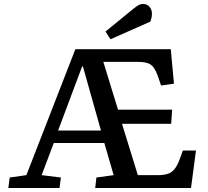

<svg xmlns="http://www.w3.org/2000/svg" viewBox="-20 -948 1050 968"><path d="M22 0 29 -53 113 -65 360 -700H841L857 -526L792 -517L779 -555Q768 -588 756 -605.5Q744 -623 725 -629.5Q706 -636 674 -636H501L575 -395H848L843 -324H595L675 -65H776Q804 -65 824 -71Q844 -77 859 -94.5Q874 -112 887 -148L902 -189H968L943 0H460L466 -53L553 -65L506 -227H251L190 -65L287 -53L280 0ZM273 -290H489L398 -613H394ZM654 -905Q668 -916 678.5 -922Q689 -928 701 -928Q721 -928 733.5 -914Q746 -900 746 -879Q746 -861 738 -839L537 -750L512 -789Z"/></svg>

Font: Literata 7pt Medium
Style: Italic
Weight: 500
Italic angle: -2°
Designer: Latin by Veronika Burian and Jose Scaglione. Greek by Irene Vlachou. Cyrillic by Vera Evstafieva
Foundry: TypeTogether
Version: Version 3.002